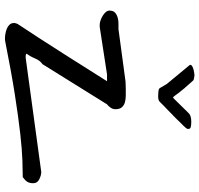

<svg xmlns="http://www.w3.org/2000/svg" viewBox="-35 -764 800 770"><g transform="rotate(90 365.0 -379.0)"><path d="M72.3 -37.1Q72.3 -39.1 73.7 -43.5Q75.2 -47.9 76.2 -49.8Q80.1 -56.6 92.8 -75.2Q105.5 -93.8 131.3 -133.8Q157.2 -173.8 199.2 -239.7Q241.2 -305.7 305.7 -408.2H278.3L87.9 -378.9H78.1Q71.3 -378.9 61.5 -382.3Q51.8 -385.7 43 -391.1Q34.2 -396.5 28.3 -403.3Q22.5 -410.2 22.5 -418Q22.5 -432.6 30.3 -439.9Q38.1 -447.3 49.8 -450.7Q61.5 -454.1 74.2 -454.1Q86.9 -454.1 96.7 -454.1L306.6 -482.4Q307.6 -482.4 319.3 -482.9Q331.1 -483.4 335.9 -483.4Q348.6 -483.4 363.3 -483.4Q377.9 -483.4 390.1 -480Q402.3 -476.6 410.2 -467.8Q418 -459 418 -441.4Q418 -431.6 411.6 -422.4Q405.3 -413.1 398.4 -408.2L237.3 -149.4Q222.7 -139.6 214.4 -119.6Q206.1 -99.6 195.3 -85.9Q197.3 -83 200.2 -82.5Q203.1 -82 206.1 -82H211.9L669.9 -144.5Q682.6 -144.5 698.7 -136.7Q714.8 -128.9 714.8 -112.3Q714.8 -97.7 709 -88.4Q703.1 -79.1 690.4 -70.3Q665 -70.3 622.6 -68.8Q580.1 -67.4 515.1 -60.1Q450.2 -52.7 359.4 -38.6Q268.6 -24.4 146.5 0Q143.6 1 139.6 1H130.9Q124 1 113.8 -1Q103.5 -2.9 94.2 -6.8Q85 -10.7 78.6 -17.6Q72.3 -24.4 72.3 -35.2ZM241.2 -739.3Q238.3 -743.2 242.2 -747.1Q246.1 -751 253.4 -753.4Q260.7 -755.9 269 -757.3Q277.3 -758.8 283.2 -758.8Q285.2 -758.8 293 -757.3Q300.8 -755.9 302.7 -753.9Q323.2 -731.4 335 -717.3Q346.7 -703.1 353.5 -694.3Q360.4 -685.5 362.8 -681.6Q365.2 -677.7 368.2 -674.8L372.1 -672.9L432.6 -734.4Q442.4 -746.1 467.8 -746.1Q481.4 -746.1 489.3 -744.1Q497.1 -742.2 497.1 -734.4Q497.1 -731.4 496.6 -730Q496.1 -728.5 493.2 -724.6Q491.2 -721.7 484.9 -715.3Q478.5 -709 471.2 -701.7Q463.9 -694.3 457.5 -687.5Q451.2 -680.7 448.2 -678.7Q448.2 -677.7 445.8 -675.3Q443.4 -672.9 442.4 -672.9Q439.5 -669.9 431.6 -662.1Q423.8 -654.3 415 -646Q406.2 -637.7 398.4 -629.9Q390.6 -622.1 387.7 -619.1Q382.8 -615.2 377.9 -614.3Q373 -613.3 365.2 -613.3Q356.4 -613.3 346.7 -614.3Q336.9 -615.2 333 -620.1Q331.1 -624 324.7 -634.8Q318.4 -645.5 316.4 -648.4Z"/></g></svg>

Font: Covered By Your Grace
Style: Regular
Weight: 400
Designer: Kimberly Geswein
Foundry: Kimberly Geswein
Version: Version 1.0